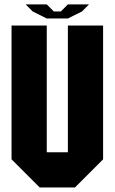

<svg xmlns="http://www.w3.org/2000/svg" viewBox="-20 -832 509 852"><path d="M31.2 -718.8H187.5V-156.2H281.2V-718.8H437.5V-125L312.5 0H156.2L31.2 -125ZM125 -781.2 93.8 -812.5H187.5L218.8 -781.2H250L281.2 -812.5H375L343.8 -781.2L281.2 -750H187.5Z"/></svg>

Font: Signwood
Style: Regular
Weight: 400
Designer: GGBotNet
Foundry: GGBotNet
Version: 0.95